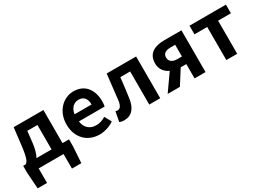

<svg xmlns="http://www.w3.org/2000/svg" viewBox="-17 -1305 3055 2231"><g transform="rotate(-30 1510.5 -189.5)"><path d="M260 -444H396V-116H194C217 -158 235 -217 244 -298ZM543 -116V-560H144L117 -330C97 -166 76 -131 48 -116H15V-20L30 195H156V0H490V195H616L630 -20V-116Z M969 14C1039 14 1110 -10 1165 -48L1115 -138C1075 -113 1035 -99 989 -99C906 -99 846 -147 834 -239H1179C1183 -252 1186 -279 1186 -306C1186 -461 1106 -574 952 -574C818 -574 691 -461 691 -279C691 -95 813 14 969 14ZM832 -336C843 -418 895 -460 954 -460C1026 -460 1060 -412 1060 -336Z M1298 14C1399 14 1458 -54 1475 -179C1488 -266 1498 -356 1508 -444H1640V0H1787V-560H1392C1379 -446 1367 -332 1353 -219C1344 -152 1321 -125 1288 -125C1277 -125 1269 -128 1261 -130L1236 2C1255 10 1274 14 1298 14Z M2248 -294H2186C2119 -294 2082 -325 2082 -375C2082 -427 2119 -451 2186 -451H2248ZM2167 -560C2038 -560 1937 -515 1937 -379C1937 -299 1982 -248 2042 -220L1887 0H2051L2173 -192H2175H2248V0H2395V-560Z M2674 0H2820V-444H2992V-560H2503V-444H2674Z"/></g></svg>

Font: Source Han Sans SC Bold
Style: Regular
Weight: 700
Designer: Ryoko NISHIZUKA (kana & ideographs); Paul D. Hunt (Latin, Greek & Cyrillic); Wenlong ZHANG (bopomofo); Sandoll Communica
Foundry: Adobe Systems Incorporated
Version: Version 1.001;PS 1.001;hotconv 1.0.78;makeotf.lib2.5.61930